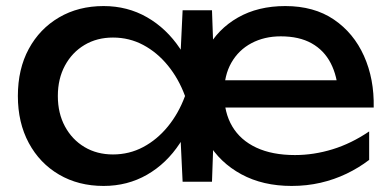

<svg xmlns="http://www.w3.org/2000/svg" viewBox="-20 -600 1293 634"><path d="M943 14Q848 14 777 -24.5Q706 -63 666.5 -130Q627 -197 627 -283Q627 -370 663 -437Q699 -504 765.5 -542Q832 -580 922 -580Q1017 -580 1082.5 -535.5Q1148 -491 1182 -415Q1216 -339 1214 -245H692V-335H1150L1097 -291Q1094 -349 1072 -391.5Q1050 -434 1009 -457Q968 -480 907 -480Q853 -480 810.5 -457.5Q768 -435 744 -393Q720 -351 720 -292Q720 -228 747 -182.5Q774 -137 826.5 -112.5Q879 -88 954 -88Q1016 -88 1078 -107Q1140 -126 1199 -166V-72Q1165 -46 1124.5 -26.5Q1084 -7 1038.5 3.5Q993 14 943 14ZM583 0 573 -210 599 -283 573 -355 583 -566H680L690 -285L680 0ZM637 -283Q618 -194 574 -127Q530 -60 465.5 -23Q401 14 322 14Q239 14 175 -23.5Q111 -61 75 -128Q39 -195 39 -283Q39 -372 75 -438.5Q111 -505 175 -542.5Q239 -580 322 -580Q401 -580 465.5 -543Q530 -506 574.5 -439.5Q619 -373 637 -283ZM171 -283Q171 -226 194.5 -182.5Q218 -139 259 -114.5Q300 -90 353 -90Q407 -90 453 -114.5Q499 -139 534.5 -182.5Q570 -226 591 -283Q570 -340 534.5 -383.5Q499 -427 453 -451.5Q407 -476 353 -476Q300 -476 259 -451.5Q218 -427 194.5 -383.5Q171 -340 171 -283Z"/></svg>

Font: Bounded
Style: Regular
Weight: 400
Designer: Vlad Churkin
Version: Version 1.0